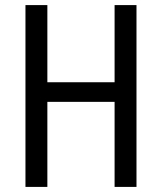

<svg xmlns="http://www.w3.org/2000/svg" viewBox="-20 -734 635 754"><path d="M516 0H430V-334H166V0H80V-714H166V-411H430V-714H516Z"/></svg>

Font: Noto Sans Thai Cond
Style: Regular
Weight: 400
Width: 3
Designer: Monotype Design Team
Foundry: Monotype Imaging Inc.
Version: Version 2.002; ttfautohint (v1.8.4.7-5d5b)